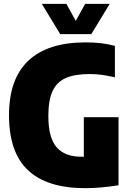

<svg xmlns="http://www.w3.org/2000/svg" viewBox="-20 -971 680 1001"><path d="M598 -360V-5Q503 10 425 10Q226 10 126.5 -83Q27 -176 27 -370Q27 -560.5 128.5 -655.2Q230 -750 425 -750Q470.5 -750 506.5 -745.8Q542.5 -741.5 579 -732V-568Q541 -576.5 510.5 -580.8Q480 -585 448 -585Q370 -585 323 -564.2Q276 -543.5 254 -496Q232 -448.5 232 -367Q232 -253 275 -203.5Q318 -154 403 -154H417V-360ZM424 -951H552L456 -793H294L198 -951H326L375 -862Z"/></svg>

Font: Encode Sans Condensed Black
Style: Regular
Weight: 900
Width: 3
Designer: Multiple Designers
Foundry: Impallari Type
Version: Version 2.000